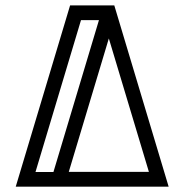

<svg xmlns="http://www.w3.org/2000/svg" viewBox="-20 -701 692 721"><path d="M351.6 -625.5H284.2L113.3 -55.2H180.7ZM39.1 0 243.2 -680.7H409.2L613.3 0ZM539.1 -55.7 388.7 -556.6 238.3 -55.7Z"/></svg>

Font: X Company
Style: Regular
Weight: 400
Designer: GGBotNet
Foundry: GGBotNet
Version: 0.90